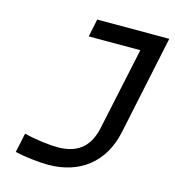

<svg xmlns="http://www.w3.org/2000/svg" viewBox="-103 -757 775 852"><g transform="rotate(15 285.0 -330.5)"><path d="M215 -77C178 -77 116 -84 61 -98L42 -9C84 1 150 9 195 9C338 9 443 -69 474 -215L570 -670H239L222 -588H459L378 -208C357 -110 296 -77 215 -77Z"/></g></svg>

Font: LT Wave Text Italic
Style: Regular
Weight: 400
Designer: Daniel Lyons
Version: Version 2.5 (Glyphs App)